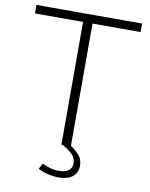

<svg xmlns="http://www.w3.org/2000/svg" viewBox="-95 -779 797 1022"><g transform="rotate(10 303.0 -268.0)"><path d="M589 -664H329V0H278V-664H18V-710H589ZM294 174Q268 174 238 167.5Q208 161 181 147L198 116Q220 126 240 132.5Q260 139 285 139Q359 139 359 86Q359 59 340 39.5Q321 20 286 0L311 -15Q349 8 372 32.5Q395 57 395 93Q395 133 367 153.5Q339 174 294 174Z"/></g></svg>

Font: Raleway Light
Style: Regular
Weight: 300
Designer: Matt McInerney, Pablo Impallari, Rodrigo Fuenzalida
Foundry: Matt McInerney, Pablo Impallari, Rodrigo Fuenzalida
Version: Version 4.026